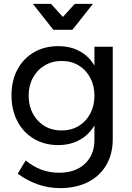

<svg xmlns="http://www.w3.org/2000/svg" viewBox="-20 -769 678 986"><path d="M559 -529V-54Q559 22 525.5 79Q492 136 431 166.5Q370 197 289 197Q172 197 71 123L112 55Q151 87 193 102.5Q235 118 285 118Q367 118 416 72Q465 26 465 -51V-125Q437 -77 389 -50.5Q341 -24 279 -24Q208 -24 153.5 -56.5Q99 -89 69 -147Q39 -205 39 -280Q39 -354 69 -411Q99 -468 153.5 -500Q208 -532 279 -532Q342 -532 389.5 -506Q437 -480 465 -432V-529ZM465 -277Q465 -329 443.5 -369.5Q422 -410 384 -433Q346 -456 297 -456Q248 -456 209.5 -433Q171 -410 149 -369.5Q127 -329 127 -277Q128 -199 175 -149Q222 -99 297 -99Q346 -99 384 -122Q422 -145 443.5 -185.5Q465 -226 465 -277ZM364 -749H457L352 -616H254L149 -749H242L303 -682Z"/></svg>

Font: Montserrat arm2
Style: Regular
Weight: 400
Designer: Julieta Ulanovsky
Foundry: Julieta Ulanovsky
Version: Version 6.000